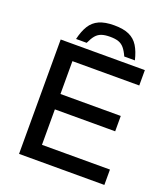

<svg xmlns="http://www.w3.org/2000/svg" viewBox="-157 -993 968 1104"><g transform="rotate(20 327.5 -441.0)"><path d="M89 0V-700H604V-606H195V-405H564V-311H195V-94H611V0ZM171 -733Q183 -784 203.5 -817Q224 -850 259.5 -866Q295 -882 351 -882Q408 -882 443 -866Q478 -850 498.5 -817Q519 -784 531 -733H466Q452 -764 437.5 -781Q423 -798 403 -805Q383 -812 351 -812Q320 -812 299.5 -805Q279 -798 264.5 -781Q250 -764 236 -733Z"/></g></svg>

Font: REM
Style: Regular
Weight: 400
Designer: Octavio Pardo
Foundry: Ashler Design
Version: Version 1.005;gftools[0.9.28]